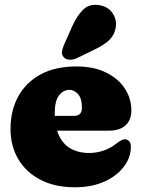

<svg xmlns="http://www.w3.org/2000/svg" viewBox="-20 -778 600 812"><path d="M535.5 -311Q535.5 -270 510.8 -247.8Q486 -225.5 441.5 -225.5H221.5Q236.5 -177.5 271.8 -154.2Q307 -131 357.5 -131Q388 -131 417.5 -141Q447 -151 471 -170Q496.5 -190 509 -189Q518 -188.5 525.8 -181.5Q533.5 -174.5 533.5 -157Q533.5 -112.5 504.2 -73.5Q475 -34.5 421.8 -10.2Q368.5 14 295.5 14Q213.5 14 152.5 -17Q91.5 -48 58 -103.8Q24.5 -159.5 24.5 -233Q24.5 -309.5 56.5 -369Q88.5 -428.5 150.8 -462.8Q213 -497 303.5 -497Q376 -497 428 -471.5Q480 -446 507.8 -403.8Q535.5 -361.5 535.5 -311ZM211.5 -298.5Q211.5 -293 211.5 -288H292.5Q326.5 -288 326.5 -321.5Q326.5 -362 310.2 -380Q294 -398 273.5 -398Q248.5 -398 230 -375Q211.5 -352 211.5 -298.5ZM285 -666Q305 -711 331.8 -737.2Q358.5 -763.5 401.5 -756Q438.5 -749.5 456.8 -721.2Q475 -693 469.5 -661.5Q464 -631 444 -610.5Q424 -590 382 -569.5L304 -531.5Q290 -525 274.5 -525.5Q259 -526 250 -535.5Q240 -546.5 242 -559.8Q244 -573 250.5 -588Z"/></svg>

Font: Fraunces 9pt S100 Black
Style: Regular
Weight: 900
Version: Version 1.000; ttfautohint (v1.8.3)